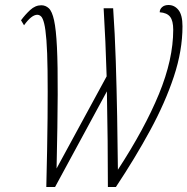

<svg xmlns="http://www.w3.org/2000/svg" viewBox="-20 -747 749 767"><path d="M165 0Q169 -161 170 -275Q171 -389 170 -465Q169 -541 165.5 -586Q162 -631 156.5 -653Q151 -675 144 -681.5Q137 -688 129 -688Q106 -688 76 -646L64 -666Q80 -688 100.5 -707Q121 -726 145 -726Q162 -726 175 -714Q188 -702 196 -666Q204 -630 207.5 -558.5Q211 -487 210.5 -369Q210 -251 206 -74L406 -442Q404 -511 401 -579.5Q398 -648 394 -714H432Q439 -613 442.5 -503Q446 -393 448 -282.5Q450 -172 451 -69Q558 -233 615 -371.5Q672 -510 672 -628Q672 -664 659.5 -680Q647 -696 618 -698Q618 -710 627.5 -718.5Q637 -727 653 -727Q677 -727 693 -707Q709 -687 709 -642Q709 -545 674.5 -441Q640 -337 580 -226.5Q520 -116 443 0H411Q411 -87 410 -184.5Q409 -282 407 -382L200 0Z"/></svg>

Font: Noto Serif ExtraCondensed ExtraLight
Style: Italic
Weight: 200
Width: 2
Italic angle: -12°
Designer: Monotype Design Team
Foundry: Monotype Imaging Inc.
Version: Version 2.014; ttfautohint (v1.8.4.7-5d5b)